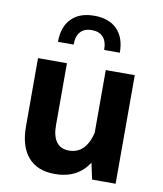

<svg xmlns="http://www.w3.org/2000/svg" viewBox="-87 -853 788 928"><g transform="rotate(10 307.0 -388.5)"><path d="M149.3 -627.1H226.2Q226.2 -669 245.6 -690.2Q265 -711.4 301.2 -711.4Q337.3 -711.4 356.7 -690.2Q376.1 -669 376.1 -627.1H453Q453 -700.8 413.4 -741.3Q373.9 -781.8 301.2 -781.8Q228.5 -781.8 188.9 -741.3Q149.3 -700.8 149.3 -627.1ZM542.9 -532.8H400.6V-123.5L427.5 0H542.9ZM68.1 -197.3Q68.1 -100 113.3 -47.7Q158.6 4.7 244.1 4.7Q331.4 4.7 383 -46.2Q434.6 -97.1 457.1 -204.8L401.3 -227.7Q388.9 -174.4 361.9 -146.6Q334.8 -118.7 292.2 -118.7Q251.9 -118.7 230.9 -146.7Q210 -174.6 210 -227.6V-532.8H68.1Z"/></g></svg>

Font: Estedad VF
Style: Regular
Weight: 100
Designer: Amin Abedi
Version: Version 7.3